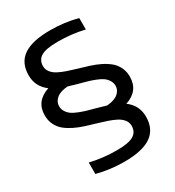

<svg xmlns="http://www.w3.org/2000/svg" viewBox="-205 -821 1007 1107"><g transform="rotate(-30 298.5 -267.5)"><path d="M64.9 -539.1Q64.9 -622.6 123.3 -662.8Q181.6 -703.1 301.8 -703.1Q395 -703.1 482.9 -680.2V-604Q398.9 -624 306.2 -624Q228.5 -624 195.8 -604.5Q163.1 -585 163.1 -543.9Q163.1 -521.5 177 -503.7Q190.9 -485.8 214.1 -473.6Q237.3 -461.4 267.6 -451.2Q297.9 -440.9 331.5 -431.2Q365.2 -421.4 398.7 -410.9Q432.1 -400.4 462.4 -385.5Q492.7 -370.6 515.9 -351.8Q539.1 -333 553 -304.9Q566.9 -276.9 566.9 -242.2Q566.9 -147.9 471.2 -116.2Q532.2 -70.8 532.2 3.9Q532.2 87.4 473.9 127.7Q415.5 168 294.9 168Q201.7 168 113.8 145V68.8Q197.8 88.9 291 88.9Q368.7 88.9 401.4 69.3Q434.1 49.8 434.1 8.8Q434.1 -13.7 420.2 -31.5Q406.2 -49.3 383.1 -61.5Q359.9 -73.7 329.3 -84Q298.8 -94.2 265.4 -104Q231.9 -113.8 198.5 -124.3Q165 -134.8 134.5 -149.7Q104 -164.6 80.8 -183.3Q57.6 -202.1 43.7 -230.2Q29.8 -258.3 29.8 -293Q29.8 -386.7 126 -418.9Q64.9 -464.4 64.9 -539.1ZM127.9 -297.9Q127.9 -277.3 138.7 -260.5Q149.4 -243.7 165 -232.9Q180.7 -222.2 207.5 -211.7Q234.4 -201.2 256.6 -195.1Q278.8 -189 313.5 -179.4Q348.1 -169.9 370.1 -163.1Q419.4 -166.5 444.3 -187.3Q469.2 -208 469.2 -236.8Q469.2 -257.3 458.5 -274.2Q447.8 -291 432.1 -302Q416.5 -313 389.6 -323.5Q362.8 -334 340.6 -340.1Q318.4 -346.2 283.4 -355.7Q248.5 -365.2 227.1 -372.1Q177.7 -368.7 152.8 -347.7Q127.9 -326.7 127.9 -297.9Z"/></g></svg>

Font: LT Wave
Style: Regular
Weight: 400
Designer: Daniel Lyons
Version: Version 2.5 (Glyphs App)